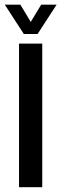

<svg xmlns="http://www.w3.org/2000/svg" viewBox="-26 -782 256 802"><path d="M53.5 0V-600H150.5V0ZM73.5 -640 -6 -762.5H59L102.5 -690.5L146 -762.5H210.5L131 -640Z"/></svg>

Font: Big Shoulders Text Thin SemiBold
Style: Regular
Weight: 600
Version: Version 2.002